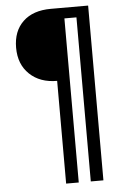

<svg xmlns="http://www.w3.org/2000/svg" viewBox="-60 -750 637 985"><g transform="rotate(-5 258.5 -258.0)"><path d="M240 192H305V-653H367V192H432V-708H240C178.7 -708 130.8 -691.7 96.5 -659C62.2 -626.3 45 -581.5 45 -524.5C45 -467.5 62.8 -422 98.5 -388C134.2 -354 181.3 -337 240 -337Z"/></g></svg>

Font: Telex Regular
Style: Regular
Weight: 400
Designer: Andres Torresi
Foundry: Andres Torresi
Version: Version 1.001